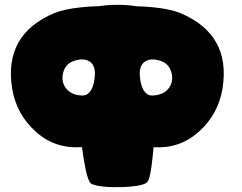

<svg xmlns="http://www.w3.org/2000/svg" viewBox="-20 -773 1000 793"><path d="M624.5 -379.9Q600.6 -375.5 588.9 -383.8Q562 -401.4 557.6 -460Q553.2 -518.6 600.1 -526.9Q606.9 -527.8 618.2 -527.3L622.6 -526.4L626.5 -525.9Q679.2 -517.1 689.5 -468.3Q695.8 -435.5 678.2 -410.2Q660.2 -385.3 624.5 -379.9ZM239.7 -468.3Q248.5 -508.8 285.6 -521.5L288.6 -522.5L291.5 -523.4H292L294.4 -524.4H294.9L297.4 -524.9L298.3 -525.4H300.8L301.8 -525.9L304.2 -526.4H305.7L307.6 -526.9L311 -527.3Q322.3 -527.8 329.1 -526.9Q376 -518.6 371.6 -460Q367.2 -401.4 340.3 -383.8Q328.6 -375.5 304.7 -379.9L299.8 -380.4L295.4 -381.3Q266.6 -388.7 251 -410.2Q233.4 -435.5 239.7 -468.3ZM614.7 -742.7Q579.1 -746.6 543 -747.1Q500.5 -754.4 451.7 -752.9Q418.9 -752.4 388.7 -747.6Q351.1 -746.6 314.5 -742.7Q243.7 -735.4 204.1 -718.8Q-4.4 -630.9 29.8 -409.7Q46.9 -301.3 128.4 -228.5Q208 -157.2 318.4 -165.5Q322.3 -138.7 326.2 -113.8Q341.3 -20.5 358.4 -13.2Q396.5 2.9 488.3 -0.5Q580.1 -4.4 590.3 -23.9Q601.1 -38.6 609.9 -120.6Q612.3 -141.6 614.3 -165Q722.2 -158.2 800.8 -228.5Q882.3 -301.3 899.4 -409.7Q933.6 -630.9 725.1 -718.8Q685.5 -735.4 614.7 -742.7Z"/></svg>

Font: ARCO
Style: Regular
Weight: 700
Designer: Rafael Olivo Díaz, Denis Ignatov
Foundry: Rafael Olivo Díaz
Version: Version 1.10 March 1, 2019